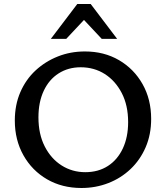

<svg xmlns="http://www.w3.org/2000/svg" viewBox="-20 -927 828 959"><path d="M387 12Q290 12 215 -31.5Q140 -75 97 -151.5Q54 -228 54 -325Q54 -403 81.5 -466.5Q109 -530 157.5 -575Q206 -620 269 -645Q332 -670 404 -670Q500 -670 574.5 -626.5Q649 -583 692 -507Q735 -431 735 -333Q735 -255 707.5 -191.5Q680 -128 632 -82.5Q584 -37 521 -12.5Q458 12 387 12ZM406 -67Q471 -67 519 -98Q567 -129 593.5 -185.5Q620 -242 620 -317Q620 -401 588 -462.5Q556 -524 503 -557.5Q450 -591 383 -591Q321 -591 273 -560.5Q225 -530 198.5 -473.5Q172 -417 172 -341Q172 -257 203.5 -195.5Q235 -134 288 -100.5Q341 -67 406 -67ZM488 -733 384 -844 366 -907H433L565 -733ZM234 -733 366 -907H433L416 -845L311 -733Z"/></svg>

Font: Ysabeau SemiBold
Style: Regular
Weight: 600
Designer: Christian Thalmann (Catharsis Fonts)
Version: Version 2.000;gftools[0.9.27.dev2+g8671c4b]